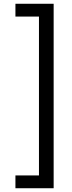

<svg xmlns="http://www.w3.org/2000/svg" viewBox="-20 -830 380 1020"><path d="M62 102H187V-742H62V-810H265V170H62Z"/></svg>

Font: Carrois Gothic SC
Style: Regular
Weight: 400
Designer: Ralph du Carrois
Foundry: Ralph du Carrois
Version: Version 1.001